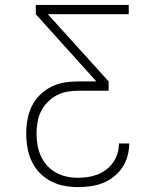

<svg xmlns="http://www.w3.org/2000/svg" viewBox="-20 -540 640 783"><path d="M297 223Q269 223 240.5 217.5Q212 212 186.5 198.5Q161 185 141 164Q121 143 109 117Q97 91 92 62.5Q87 34 87 5Q87 -24 92 -52.5Q97 -81 109.5 -106.5Q122 -132 142.5 -152.5Q163 -173 189 -186Q215 -199 243 -203.5Q271 -208 300 -208H373L126 -482V-520H505V-482H175L423 -208V-170H300Q277 -170 254 -166Q231 -162 210.5 -151Q190 -140 173.5 -123Q157 -106 147 -85.5Q137 -65 133 -41.5Q129 -18 129 5Q129 28 133 51.5Q137 75 146.5 96Q156 117 171.5 134.5Q187 152 207.5 163.5Q228 175 251 180Q274 185 298 185Q318 185 338.5 182Q359 179 378 171.5Q397 164 413.5 151.5Q430 139 441.5 122.5Q453 106 459 86Q465 66 465 45H507V46Q507 71 500 96.5Q493 122 478.5 143.5Q464 165 443.5 181Q423 197 399 206.5Q375 216 349 219.5Q323 223 297 223Z"/></svg>

Font: Iosevka Extralight Extended
Style: Regular
Weight: 200
Width: 7
Monospace: yes
Designer: Belleve Invis
Foundry: Belleve Invis
Version: Version 32.5.0; ttfautohint (v1.8.4)